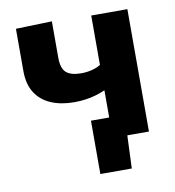

<svg xmlns="http://www.w3.org/2000/svg" viewBox="-74 -569 702 771"><g transform="rotate(-10 276.5 -184.0)"><path d="M273.7 134.2Q273.7 107.9 273.7 81.4Q273.7 54.9 273.7 28.9Q273.7 1.8 273.7 -27.2Q273.7 -56.3 273.7 -83.3Q320 -83.3 366.2 -83.3Q412.4 -83.3 458.4 -83.3L348.1 -8.1Q348.1 -52.8 348.1 -99.5Q348.1 -146.1 348.1 -194.1Q329.8 -186 310 -180.2Q290.2 -174.3 268.2 -171.2Q246.3 -168 221 -168Q167.1 -168 126.5 -185.4Q85.9 -202.7 63.5 -237.9Q41.1 -273.1 41.1 -327Q41.1 -380.1 41.1 -419.6Q41.1 -459.1 41.1 -499L188.4 -503.5Q188.4 -469.6 188.4 -434.4Q188.4 -399.2 188.4 -354.9Q188.4 -311.9 207.5 -294.7Q226.5 -277.5 269.5 -277.5Q282 -277.5 295.8 -279.5Q309.6 -281.4 323.2 -286Q336.9 -290.5 348.1 -297.5V-320.1Q348.1 -376.7 348.1 -416.8Q348.1 -456.9 348.1 -499H495.5Q495.5 -463.3 495.5 -428.7Q495.5 -394 495.5 -354.8Q495.5 -315.5 495.5 -266V-216Q495.5 -154 495.5 -103.8Q495.5 -53.7 495.5 0H384.4L408 -17.5L401.9 134.2Z"/></g></svg>

Font: Commissioner Thin
Style: Regular
Weight: 100
Designer: Kostas Bartsokas
Foundry: Kostas Bartsokas
Version: Version 1.001;gftools[0.9.23]